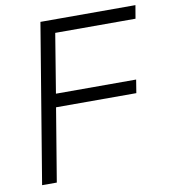

<svg xmlns="http://www.w3.org/2000/svg" viewBox="-82 -797 761 867"><g transform="rotate(-10 298.5 -364.0)"><path d="M41 0 161.6 -727.5H597.2L586.9 -667H218.8L174.3 -396H542L532.2 -335.4H164.1L108.4 0Z"/></g></svg>

Font: Inter 24pt Light
Style: Italic
Weight: 300
Italic angle: -9.3988°
Designer: Rasmus Andersson
Foundry: rsms
Version: Version 4.001;git-66647c0bb